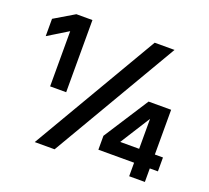

<svg xmlns="http://www.w3.org/2000/svg" viewBox="-120 -850 1089 1000"><g transform="rotate(20 425.0 -350.0)"><path d="M575 -700H685L275 0H165ZM30 -634 141 -700H230V-300H141V-606L30 -538ZM490 -153 650 -401H775V-153H820V-76H775V-1H688V-76H490ZM688 -153V-319L583 -153Z"/></g></svg>

Font: Retni Sans
Style: Bold
Weight: 700
Designer: Vitaly Kuzmin
Foundry: ParaType Ltd.
Version: Version 1.00;March 2, 2019;FontCreator 11.5.0.2425 64-bit; t